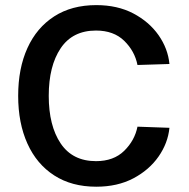

<svg xmlns="http://www.w3.org/2000/svg" viewBox="-20 -722 735 748"><path d="M169.9 -348.6Q169.9 -232.4 216.3 -163.3Q262.7 -94.2 354 -94.2Q422.9 -94.2 463.9 -134.5Q504.9 -174.8 515.6 -228.5L640.1 -224.1Q634.3 -164.6 597.7 -112.1Q561 -59.6 499.3 -27.1Q437.5 5.4 355 5.4Q259.3 5.4 191.2 -38.6Q123 -82.5 86.9 -162.4Q50.8 -242.2 50.8 -348.6Q50.8 -455.6 86.9 -534.9Q123 -614.3 191.2 -658.2Q259.3 -702.1 355 -702.1Q437.5 -702.1 499.3 -669.7Q561 -637.2 597.7 -585Q634.3 -532.7 640.1 -472.7L515.6 -468.8Q504.9 -522.9 463.9 -563Q422.9 -603 354 -603Q262.7 -603 216.3 -533.9Q169.9 -464.8 169.9 -348.6Z"/></svg>

Font: Estedad-FD SemiBold
Style: Regular
Weight: 600
Designer: Amin Abedi
Version: Version 7.3